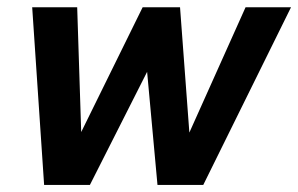

<svg xmlns="http://www.w3.org/2000/svg" viewBox="-20 -524 845 544"><path d="M105 0 71.2 -503.5H198.7L212.2 -84.1H177.7L384.2 -503.5H490.1L521.3 -84.1H487.7L675.8 -503.5H804.6L555.9 0H426.2L391.1 -382.9H428.4L234.7 0Z"/></svg>

Font: Wix Madefor Text
Style: Italic
Weight: 400
Italic angle: -12°
Designer: Dalton Maag Ltd
Foundry: Dalton Maag Ltd
Version: Version 3.100